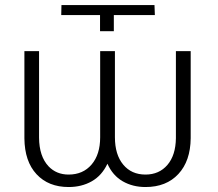

<svg xmlns="http://www.w3.org/2000/svg" viewBox="-20 -731 863 761"><path d="M735.8 -528.3V-183.1Q734.9 -92.8 687 -41.3Q639.2 10.3 556.6 10.3Q505.9 10.3 466.3 -12.5Q426.8 -35.2 405.8 -82Q383.8 -35.2 343.8 -12.5Q303.7 10.3 252 10.3Q171.9 10.3 124.8 -40.5Q77.6 -91.3 76.7 -182.6V-528.3H134.8V-185.5Q135.3 -111.3 172.4 -71.8Q203.6 -39.1 252 -39.1Q309.1 -39.1 343 -78.9Q377 -118.7 377 -187V-528.3H435.5V-187Q435.5 -118.2 468.3 -78.6Q501 -39.1 556.6 -39.1Q610.8 -39.1 643.6 -77.4Q676.3 -115.7 677.2 -183.1V-528.3ZM222.7 -671.4 223.6 -710.9H592.3L593.8 -671.4H431.2V-607.4H376.5V-671.4Z"/></svg>

Font: RobotoInd Light
Style: Regular
Weight: 300
Designer: Google
Version: Version 2.001151; 2014